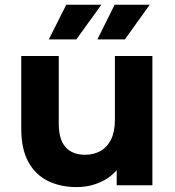

<svg xmlns="http://www.w3.org/2000/svg" viewBox="-20 -771 727 799"><path d="M299.1 7.6Q231.7 7.6 179.5 -18Q127.3 -43.6 97.9 -97.4Q68.5 -151.2 68.5 -234.1V-537.9H224.5V-257.5Q224.5 -189.8 253.2 -158.3Q281.8 -126.9 333.5 -126.9Q369.8 -126.9 397.9 -142.5Q425.9 -158.2 442.1 -190.5Q458.2 -222.8 458.2 -271.9V-537.9H614.2V0H465.6V-148.3L493.5 -104.7Q465.7 -49.2 413.4 -20.8Q361.1 7.6 299.1 7.6ZM385.2 -607 457.1 -751.3H603.2L499.6 -607ZM183.2 -607 255.7 -751.3H401.8L297.6 -607Z"/></svg>

Font: Montserrat Thin
Style: Regular
Weight: 100
Designer: Julieta Ulanovsky
Foundry: Julieta Ulanovsky
Version: Version 9.000